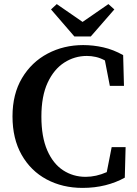

<svg xmlns="http://www.w3.org/2000/svg" viewBox="-20 -900 667 937"><path d="M383 17Q285 17 207.5 -24.5Q130 -66 85.5 -144.5Q41 -223 41 -332Q41 -441 87.5 -519Q134 -597 212.5 -638.5Q291 -680 386 -680Q435 -680 484 -669Q533 -658 581 -631L585 -481H516L492 -605Q470 -617 448 -622Q426 -627 404 -627Q344 -627 293.5 -594.5Q243 -562 212.5 -496.5Q182 -431 182 -331Q182 -232 210.5 -166.5Q239 -101 288 -69Q337 -37 398 -37Q449 -37 501 -60L525 -182H593L589 -33Q546 -9 494 4Q442 17 383 17ZM257 -880 383 -793 509 -880 538 -854 423 -722H343L229 -854Z"/></svg>

Font: Source Serif Pro Semibold
Style: Regular
Weight: 600
Designer: Frank Grießhammer
Foundry: Adobe Systems Incorporated
Version: Version 3.000;hotconv 1.0.109;makeotfexe 2.5.65596